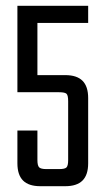

<svg xmlns="http://www.w3.org/2000/svg" viewBox="-20 -642 361 662"><path d="M109 -192V-90Q109 -71 115 -65Q121 -59 140 -59H184Q204 -59 209.5 -65Q215 -71 215 -90V-293Q215 -313 209.5 -318.5Q204 -324 184 -324H83V-383H205Q245 -383 264.5 -363.5Q284 -344 284 -304V-79Q284 -39 264.5 -19.5Q245 0 205 0H119Q79 0 59.5 -19.5Q40 -39 40 -79V-192ZM109 -324H40V-622H284V-563H109Z"/></svg>

Font: Teko Variable Light
Style: Regular
Weight: 300
Designer: Manushi Parikh, Jonny Pinhorn
Foundry: Indian Type Foundry
Version: Version 3.000